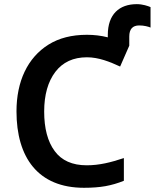

<svg xmlns="http://www.w3.org/2000/svg" viewBox="-20 -891 742 921"><path d="M636.2 -871.1C552.2 -871.1 497.1 -822.8 497.1 -723.1V-711.9C464.4 -720.2 431.2 -724.1 397 -724.1C324.2 -724.1 263.2 -708.5 212.9 -677.2C112.3 -614.3 59.1 -501 59.1 -356.9C59.1 -135.3 162.6 9.8 382.8 9.8C421.4 9.8 455.6 7.3 485.4 2C515.1 -3.4 544.4 -11.7 574.2 -23.9V-132.8C511.2 -111.8 456.1 -98.1 396 -98.1C326.7 -98.1 275.4 -121.1 242.2 -166.5C208.5 -211.9 191.9 -275.4 191.9 -356C191.9 -436 210 -499.5 245.6 -546.4C281.2 -592.8 331.5 -616.2 397 -616.2C453.1 -616.2 506.8 -594.7 556.2 -571.8L600.1 -671.9V-715.8C600.1 -751.5 616.2 -769 647.9 -769C670.9 -769 692.4 -763.2 702.1 -758.8V-856.9C689.9 -862.3 664.1 -871.1 636.2 -871.1Z"/></svg>

Font: Noto Reveo Sans
Style: Regular
Weight: 600
Designer: Monotype Design Team
Foundry: Monotype Imaging Inc.
Version: Version 2.007